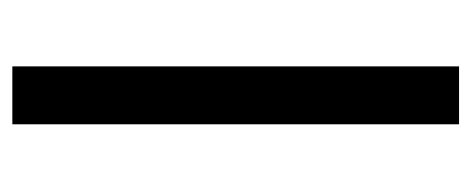

<svg xmlns="http://www.w3.org/2000/svg" viewBox="-252 -530 782 319"><g transform="rotate(90 139.5 -371.0)"><path d="M90.8 0V-742.2H187V0Z"/></g></svg>

Font: Montserrat Medium
Style: Regular
Weight: 500
Designer: Julieta Ulanovsky
Foundry: Julieta Ulanovsky
Version: Version 7.200